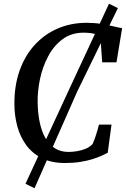

<svg xmlns="http://www.w3.org/2000/svg" viewBox="-20 -875 682 1040"><path d="M332 8Q258 8 206 -18.5Q154 -45 121.2 -90.2Q88.5 -135.5 73.5 -192Q58.5 -248.5 58 -308Q57 -410 86 -492Q115 -574 168.2 -632Q221.5 -690 293.2 -720.8Q365 -751.5 449 -751.5Q492.5 -751.5 530 -745.2Q567.5 -739 596 -732Q624.5 -725 641.5 -722.5L611 -537.5H533.5L523.5 -679.5Q514.5 -684.5 502.5 -688.5Q490.5 -692.5 473.8 -695.2Q457 -698 432.5 -698Q367 -698 319.2 -662.8Q271.5 -627.5 241 -570.2Q210.5 -513 196.5 -446.2Q182.5 -379.5 184 -317Q185 -262.5 194.8 -214.2Q204.5 -166 224.5 -129.8Q244.5 -93.5 275.8 -72.8Q307 -52 351.5 -52Q370.5 -52 395.2 -55.8Q420 -59.5 443.2 -69Q466.5 -78.5 481.5 -95Q486.5 -106 491.2 -118.5Q496 -131 500.2 -144.5Q504.5 -158 508.5 -172Q512.5 -186 516 -200H584L563.5 -47.5Q549.5 -40 528.2 -30.5Q507 -21 478.5 -12.2Q450 -3.5 413.5 2.2Q377 8 332 8ZM118 120.5 359 -400.5 570.5 -855 618.5 -831 398.5 -379.5 167 144.5Z"/></svg>

Font: Merriweather 20pt Medium
Style: Italic
Weight: 500
Italic angle: -7.8°
Version: Version 2.101